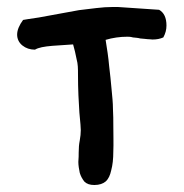

<svg xmlns="http://www.w3.org/2000/svg" viewBox="-20 -523 527 549"><path d="M447 -416C438 -412 428 -410 416 -410C413 -410 409 -411 402 -411C396 -412 389 -412 381 -413C374 -415 368 -415 360 -416C353 -418 348 -418 344 -418C323 -418 302 -415 282 -409C286 -384 290 -359 292 -335C295 -311 297 -290 299 -268C301 -247 303 -229 303 -211C304 -194 304 -179 304 -167C304 -137 305 -112 304 -90C304 -68 302 -51 298 -36C295 -22 290 -11 282 -4C275 2 264 6 250 6C237 6 228 3 221 -4C215 -12 211 -19 208 -29C206 -39 204 -50 204 -60C205 -71 205 -80 205 -87C205 -100 206 -111 208 -121C210 -132 211 -142 211 -151C211 -156 210 -172 207 -201C205 -231 203 -267 203 -311C203 -326 203 -340 199 -354C196 -369 193 -383 189 -396L130 -392C106 -390 90 -387 80 -381C66 -381 54 -385 44 -393C34 -401 29 -412 29 -424C29 -437 35 -451 46 -466C50 -467 65 -469 91 -473C118 -478 156 -485 206 -494L256 -500C272 -502 288 -503 302 -503H317L435 -495C449 -487 456 -472 456 -450C456 -438 453 -427 447 -416Z"/></svg>

Font: Gaegu
Style: Bold
Weight: 700
Designer: JIKJI
Foundry: JIKJI
Version: Version 1.00